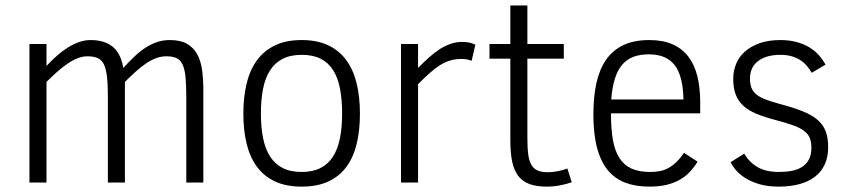

<svg xmlns="http://www.w3.org/2000/svg" viewBox="-20 -675 3140 710"><path d="M668.9 0V-314.9Q668.9 -360.8 666 -390.4Q663.1 -419.9 654.8 -437Q646.5 -454.1 632.1 -460.4Q617.7 -466.8 595.2 -466.8Q575.7 -466.8 557.4 -460Q539.1 -453.1 520.5 -440.7Q502 -428.2 482.7 -410.9Q463.4 -393.6 441.9 -372.1V0H378.9V-317.9Q378.9 -363.3 375.5 -392.3Q372.1 -421.4 363.8 -437.7Q355.5 -454.1 340.6 -460.4Q325.7 -466.8 303.2 -466.8Q284.7 -466.8 265.6 -459Q246.6 -451.2 227.5 -438Q208.5 -424.8 189.5 -407.7Q170.4 -390.6 151.9 -372.1V0H88.9V-512.2H151.9V-431.2Q170.9 -451.7 190.9 -469.2Q210.9 -486.8 231.2 -499.5Q251.5 -512.2 272.5 -519.5Q293.5 -526.9 314.9 -526.9Q366.7 -526.9 396.7 -502.2Q426.8 -477.5 436 -423.8Q457.5 -447.3 477.5 -466.3Q497.6 -485.4 518.3 -498.8Q539.1 -512.2 561 -519.5Q583 -526.9 607.9 -526.9Q647 -526.9 671.1 -513.2Q695.3 -499.5 709 -474.9Q722.7 -450.2 727.3 -416.3Q731.9 -382.3 731.9 -341.8V0Z M1311 -254.9Q1311 -193.8 1299.3 -144.3Q1287.6 -94.7 1261.7 -59.1Q1235.8 -23.4 1194.8 -4.2Q1153.8 15.1 1095.7 15.1Q1037.6 15.1 996.6 -4.2Q955.6 -23.4 929.7 -59.1Q903.8 -94.7 891.8 -144.3Q879.9 -193.8 879.9 -254.9Q879.9 -314.5 891.6 -364.5Q903.3 -414.6 929.2 -450.7Q955.1 -486.8 996.1 -506.8Q1037.1 -526.9 1095.7 -526.9Q1152.8 -526.9 1193.6 -507.6Q1234.4 -488.3 1260.5 -452.6Q1286.6 -417 1298.8 -366.9Q1311 -316.9 1311 -254.9ZM1245.1 -254.9Q1245.1 -306.6 1237.3 -347.2Q1229.5 -387.7 1211.9 -415.5Q1194.3 -443.4 1165.8 -457.8Q1137.2 -472.2 1095.7 -472.2Q1053.7 -472.2 1024.9 -457.3Q996.1 -442.4 978.3 -414.3Q960.4 -386.2 952.6 -345.9Q944.8 -305.7 944.8 -254.9Q944.8 -204.1 952.9 -164.1Q960.9 -124 978.8 -96.2Q996.6 -68.4 1025.4 -53.7Q1054.2 -39.1 1095.7 -39.1Q1136.2 -39.1 1164.8 -53.5Q1193.4 -67.9 1211.2 -95.7Q1229 -123.5 1237.1 -163.6Q1245.1 -203.6 1245.1 -254.9Z M1724.1 -450.2Q1707 -457 1687 -457Q1663.6 -457 1644.3 -451.2Q1625 -445.3 1606.4 -433.6Q1587.9 -421.9 1568.6 -404.5Q1549.3 -387.2 1525.9 -363.8V0H1462.9V-512.2H1525.9V-423.8Q1547.9 -445.8 1567.6 -463.6Q1587.4 -481.4 1607.2 -493.9Q1627 -506.3 1647.2 -513.2Q1667.5 -520 1689.9 -520Q1704.1 -520 1715.8 -517.6Q1727.5 -515.1 1737.8 -509.8Z M2094.2 -1Q2074.7 5.9 2050.8 10.5Q2026.9 15.1 2002 15.1Q1963.9 15.1 1938 5.6Q1912.1 -3.9 1896.5 -24.4Q1880.9 -44.9 1874 -77.1Q1867.2 -109.4 1867.2 -154.8V-458H1790V-512.2H1867.2V-654.8H1930.2V-512.2H2064.9V-458H1930.2V-162.1Q1930.2 -126.5 1933.6 -102.5Q1937 -78.6 1945.6 -64.5Q1954.1 -50.3 1968.8 -44.2Q1983.4 -38.1 2006.3 -38.1Q2023.4 -38.1 2043.7 -42.2Q2064 -46.4 2078.1 -51.8Z M2239.3 -255.9Q2239.3 -199.7 2246.3 -158.7Q2253.4 -117.7 2270.3 -91.1Q2287.1 -64.5 2314.9 -51.8Q2342.8 -39.1 2384.3 -39.1Q2404.8 -39.1 2421.9 -42.7Q2439 -46.4 2453.9 -54.9Q2468.8 -63.5 2482.4 -76.9Q2496.1 -90.3 2509.3 -109.9L2559.6 -77.1Q2545.9 -55.2 2529.5 -38.1Q2513.2 -21 2491.9 -9.3Q2470.7 2.4 2443.6 8.8Q2416.5 15.1 2381.3 15.1Q2330.6 15.1 2292 0.5Q2253.4 -14.2 2227.3 -46.1Q2201.2 -78.1 2187.7 -128.9Q2174.3 -179.7 2174.3 -252Q2174.3 -316.9 2185.5 -367.9Q2196.8 -418.9 2221.4 -454.3Q2246.1 -489.7 2285.4 -508.3Q2324.7 -526.9 2381.3 -526.9Q2431.2 -526.9 2466.8 -511.2Q2502.4 -495.6 2525.1 -466.1Q2547.9 -436.5 2558.6 -393.8Q2569.3 -351.1 2569.3 -296.9V-255.9ZM2507.3 -307.1Q2505.9 -393.6 2475.1 -433.8Q2444.3 -474.1 2379.4 -474.1Q2345.7 -474.1 2321 -464.4Q2296.4 -454.6 2279.5 -434.1Q2262.7 -413.6 2253.2 -382.1Q2243.7 -350.6 2240.2 -307.1Z M3042.5 -130.9Q3042.5 -94.7 3030 -67.4Q3017.6 -40 2993.9 -21.7Q2970.2 -3.4 2936.3 5.9Q2902.3 15.1 2859.4 15.1Q2819.8 15.1 2790 6.6Q2760.3 -2 2738.5 -15.1Q2716.8 -28.3 2702.9 -44.2Q2689 -60.1 2681.6 -75.2L2732.4 -106.9Q2749.5 -76.2 2780.5 -57.6Q2811.5 -39.1 2860.4 -39.1Q2885.7 -39.1 2907.7 -43.2Q2929.7 -47.4 2945.8 -57.6Q2961.9 -67.9 2971.2 -85.2Q2980.5 -102.5 2980.5 -128.9Q2980.5 -149.4 2974.6 -164.3Q2968.8 -179.2 2953.9 -190.7Q2939 -202.1 2913.6 -211.4Q2888.2 -220.7 2848.6 -231Q2807.6 -241.7 2778.1 -253.9Q2748.5 -266.1 2729.2 -283.4Q2710 -300.8 2700.7 -325Q2691.4 -349.1 2691.4 -383.8Q2691.4 -412.1 2701.9 -438.2Q2712.4 -464.4 2734.1 -483.9Q2755.9 -503.4 2788.6 -515.1Q2821.3 -526.9 2865.7 -526.9Q2899.4 -526.9 2926 -519.5Q2952.6 -512.2 2973.1 -499.8Q2993.7 -487.3 3008.3 -470.7Q3022.9 -454.1 3032.7 -436L2981.4 -405.8Q2974.1 -419.4 2963.6 -431.6Q2953.1 -443.8 2939.2 -452.9Q2925.3 -461.9 2907.2 -467Q2889.2 -472.2 2865.7 -472.2Q2813.5 -472.2 2783.4 -449.2Q2753.4 -426.3 2753.4 -384.8Q2753.4 -364.7 2758.8 -350.6Q2764.2 -336.4 2776.9 -325.9Q2789.6 -315.4 2811.3 -307.1Q2833 -298.8 2865.7 -290Q2915 -276.9 2949 -263.2Q2982.9 -249.5 3003.7 -231.4Q3024.4 -213.4 3033.4 -189.2Q3042.5 -165 3042.5 -130.9Z"/></svg>

Font: Clear Sans Light
Style: Regular
Weight: 300
Foundry: Intel Corporation
Version: Version 1.00